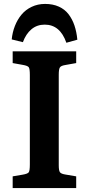

<svg xmlns="http://www.w3.org/2000/svg" viewBox="-20 -963 455 983"><path d="M210.9 -942.9Q250.5 -942.9 281 -929.2Q311.5 -915.5 330.8 -890.4Q350.1 -865.2 361.1 -832.8Q372.1 -800.3 376 -759.8L319.8 -744.1Q287.6 -836.9 209 -836.9Q169.4 -836.9 141.1 -813.2Q112.8 -789.6 97.2 -747.1L40 -761.2Q43.5 -797.4 56.2 -829.8Q68.8 -862.3 89.8 -887.7Q110.8 -913.1 142.1 -928Q173.3 -942.9 210.9 -942.9ZM44.9 0V-60.1L96.2 -68.8Q122.1 -73.2 127.4 -81.3Q132.8 -89.4 132.8 -121.1V-579.1Q132.8 -610.4 127.4 -618.4Q122.1 -626.5 96.2 -630.9L44.9 -640.1V-700.2H370.1V-640.1L313 -629.9Q292 -626.5 286.4 -617.4Q280.8 -608.4 280.8 -580.1V-117.2Q280.8 -90.8 286.4 -82Q292 -73.2 313 -69.8L370.1 -60.1V0Z"/></svg>

Font: Literata Book
Style: Bold
Weight: 700
Designer: Latin by Veronika Burian and Jose Scaglione. Greek by Irene Vlachou. Cyrillic by Vera Evstafieva
Foundry: TypeTogether
Version: Version 2.003;PS 002.003;hotconv 1.0.88;makeotf.lib2.5.64775